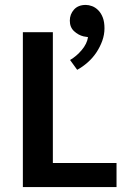

<svg xmlns="http://www.w3.org/2000/svg" viewBox="-20 -761 504 781"><path d="M73 -630H195V-98H454V0H73ZM320 -613Q299 -618 281.5 -634Q264 -650 264 -677Q264 -703 281 -722Q298 -741 329 -741Q341 -741 354.5 -736Q368 -731 379.5 -719.5Q391 -708 398 -690Q405 -672 405 -646Q405 -620 396 -595Q387 -570 372 -547.5Q357 -525 336.5 -507Q316 -489 294 -477L265 -517Q291 -532 312.5 -557.5Q334 -583 338 -610Z"/></svg>

Font: Mukta Malar SemiBold
Style: Regular
Weight: 600
Designer: Aadarsh Rajan, Girish Dalvi, Yashodeep Gholap
Foundry: Ek Type
Version: Version 2.538;PS 1.000;hotconv 16.6.51;makeotf.lib2.5.65220;